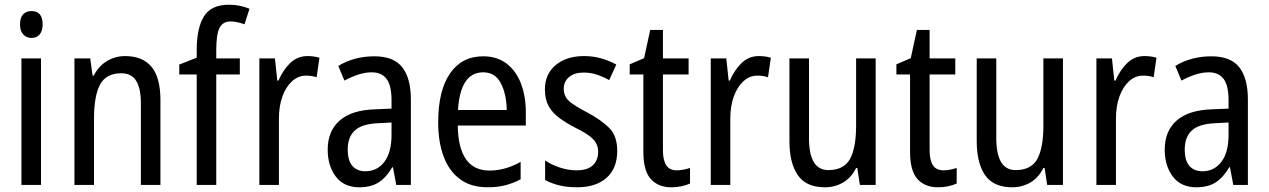

<svg xmlns="http://www.w3.org/2000/svg" viewBox="-20 -785 5386 815"><path d="M114 -738Q161 -738 161 -681Q161 -654 148.5 -639Q136 -624 114 -624Q92 -624 78.5 -639Q65 -654 65 -681Q65 -710 78 -724Q91 -738 114 -738ZM154 -537V0H71V-537Z M511 -547Q585 -547 623 -501.5Q661 -456 661 -360V0H578V-347Q578 -410 558 -442Q538 -474 495 -474Q431 -474 405 -426.5Q379 -379 379 -279V0H296V-537H363L373 -464H378Q398 -504 433.5 -525.5Q469 -547 511 -547Z M998 -469H898V0H815V-469H741V-511L815 -540V-571Q815 -667 846 -716Q877 -765 952 -765Q977 -765 998 -760.5Q1019 -756 1039 -748L1018 -682Q1003 -687 988.5 -690.5Q974 -694 959 -694Q926 -694 912 -667Q898 -640 898 -573V-537H998Z M1285 -547Q1297 -547 1310 -545.5Q1323 -544 1336 -540L1324 -457Q1304 -464 1279 -464Q1246 -464 1220 -440.5Q1194 -417 1179 -376Q1164 -335 1164 -282V0H1081V-537H1147L1157 -443H1162Q1182 -489 1212.5 -518Q1243 -547 1285 -547Z M1569 -546Q1651 -546 1687.5 -499.5Q1724 -453 1724 -363V0H1662L1648 -75H1645Q1620 -32 1587.5 -11Q1555 10 1505 10Q1440 10 1405.5 -35.5Q1371 -81 1371 -150Q1371 -229 1422 -273.5Q1473 -318 1572 -321L1642 -324V-359Q1642 -422 1621 -450Q1600 -478 1558 -478Q1530 -478 1501 -468.5Q1472 -459 1442 -443L1416 -505Q1448 -525 1487 -535.5Q1526 -546 1569 -546ZM1585 -262Q1516 -259 1486 -231Q1456 -203 1456 -151Q1456 -103 1476 -80.5Q1496 -58 1531 -58Q1581 -58 1611.5 -98Q1642 -138 1642 -213V-265Z M2031 -546Q2090 -546 2130.5 -515Q2171 -484 2191.5 -430Q2212 -376 2212 -308V-252H1923Q1926 -61 2058 -61Q2125 -61 2190 -98V-24Q2158 -7 2124.5 1.5Q2091 10 2050 10Q1979 10 1932.5 -24.5Q1886 -59 1863 -121Q1840 -183 1840 -265Q1840 -400 1890 -473Q1940 -546 2031 -546ZM2031 -478Q1934 -478 1924 -318H2131Q2130 -385 2106 -431.5Q2082 -478 2031 -478Z M2600 -145Q2600 -70 2554.5 -30Q2509 10 2430 10Q2386 10 2352.5 1.5Q2319 -7 2294 -21V-104Q2318 -87 2354.5 -74.5Q2391 -62 2428 -62Q2473 -62 2496 -83Q2519 -104 2519 -141Q2519 -172 2498 -194Q2477 -216 2422 -243Q2383 -263 2354 -284.5Q2325 -306 2309 -334.5Q2293 -363 2293 -405Q2293 -471 2339 -509Q2385 -547 2459 -547Q2497 -547 2531 -537.5Q2565 -528 2596 -511L2566 -445Q2541 -459 2514 -468Q2487 -477 2458 -477Q2418 -477 2395.5 -458Q2373 -439 2373 -408Q2373 -376 2395.5 -356Q2418 -336 2474 -307Q2532 -276 2566 -242Q2600 -208 2600 -145Z M2853 -62Q2867 -62 2882 -65Q2897 -68 2909 -72V-6Q2894 1 2873.5 5.5Q2853 10 2830 10Q2774 10 2742.5 -25Q2711 -60 2711 -140V-469H2653V-512L2714 -538L2740 -658H2794V-537H2903V-469H2794V-148Q2794 -105 2808 -83.5Q2822 -62 2853 -62Z M3201 -547Q3213 -547 3226 -545.5Q3239 -544 3252 -540L3240 -457Q3220 -464 3195 -464Q3162 -464 3136 -440.5Q3110 -417 3095 -376Q3080 -335 3080 -282V0H2997V-537H3063L3073 -443H3078Q3098 -489 3128.5 -518Q3159 -547 3201 -547Z M3697 -537V0H3630L3619 -72H3614Q3594 -31 3559 -10.5Q3524 10 3482 10Q3402 10 3366.5 -41.5Q3331 -93 3331 -186V-537H3414V-199Q3414 -63 3496 -63Q3562 -63 3588 -110Q3614 -157 3614 -253V-537Z M3985 -62Q3999 -62 4014 -65Q4029 -68 4041 -72V-6Q4026 1 4005.5 5.5Q3985 10 3962 10Q3906 10 3874.5 -25Q3843 -60 3843 -140V-469H3785V-512L3846 -538L3872 -658H3926V-537H4035V-469H3926V-148Q3926 -105 3940 -83.5Q3954 -62 3985 -62Z M4492 -537V0H4425L4414 -72H4409Q4389 -31 4354 -10.5Q4319 10 4277 10Q4197 10 4161.5 -41.5Q4126 -93 4126 -186V-537H4209V-199Q4209 -63 4291 -63Q4357 -63 4383 -110Q4409 -157 4409 -253V-537Z M4838 -547Q4850 -547 4863 -545.5Q4876 -544 4889 -540L4877 -457Q4857 -464 4832 -464Q4799 -464 4773 -440.5Q4747 -417 4732 -376Q4717 -335 4717 -282V0H4634V-537H4700L4710 -443H4715Q4735 -489 4765.5 -518Q4796 -547 4838 -547Z M5122 -546Q5204 -546 5240.5 -499.5Q5277 -453 5277 -363V0H5215L5201 -75H5198Q5173 -32 5140.5 -11Q5108 10 5058 10Q4993 10 4958.5 -35.5Q4924 -81 4924 -150Q4924 -229 4975 -273.5Q5026 -318 5125 -321L5195 -324V-359Q5195 -422 5174 -450Q5153 -478 5111 -478Q5083 -478 5054 -468.5Q5025 -459 4995 -443L4969 -505Q5001 -525 5040 -535.5Q5079 -546 5122 -546ZM5138 -262Q5069 -259 5039 -231Q5009 -203 5009 -151Q5009 -103 5029 -80.5Q5049 -58 5084 -58Q5134 -58 5164.5 -98Q5195 -138 5195 -213V-265Z"/></svg>

Font: Noto Sans Hebrew Condensed
Style: Regular
Weight: 400
Width: 3
Designer: Monotype Design Team
Foundry: Monotype Imaging Inc.
Version: Version 2.004; ttfautohint (v1.8.4.7-5d5b)